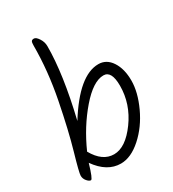

<svg xmlns="http://www.w3.org/2000/svg" viewBox="-186 -883 873 971"><g transform="rotate(-30 251.0 -398.0)"><path d="M383 -507Q430 -507 458.5 -463.5Q487 -420 487 -352Q487 -284 449.5 -203Q412 -122 351.5 -68Q291 -14 232 -14Q152 -14 92 -99Q68 -17 58 -17Q48 -17 36 -31Q24 -45 24 -62.5Q24 -80 54.5 -185Q85 -290 116 -447.5Q147 -605 147 -752Q147 -769 150.5 -775.5Q154 -782 166 -782Q178 -782 192 -760.5Q206 -739 206 -715Q206 -553 148 -311Q270 -507 383 -507ZM113 -152Q158 -72 225.5 -72Q293 -72 358.5 -162Q424 -252 424 -358Q424 -445 377 -445Q317 -445 241 -357Q165 -269 113 -152Z"/></g></svg>

Font: Kalam Light
Style: Regular
Weight: 300
Version: Version 2.001;PS 1.0;hotconv 1.0.79;makeotf.lib2.5.61930; tt